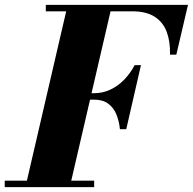

<svg xmlns="http://www.w3.org/2000/svg" viewBox="-68 -770 794 790"><path d="M36.5 0 210.5 -750H393L219 0ZM-48.5 0V-26.5H319.5V0ZM425.5 -238.5Q422 -272 410.8 -299.5Q399.5 -327 377.2 -343.5Q355 -360 319 -360H278V-386.5H319Q354.5 -386.5 386 -401.2Q417.5 -416 443 -442.2Q468.5 -468.5 486 -502H512L451.5 -238.5ZM631.5 -545Q633 -598.5 618 -638.8Q603 -679 568.2 -701.2Q533.5 -723.5 475 -723.5H120.5V-750H705.5L657.5 -545Z"/></svg>

Font: Bodoni Moda 9pt ExtraBold
Style: Italic
Weight: 800
Italic angle: -13°
Designer: Owen Earl
Foundry: indestructible type
Version: Version 2.004